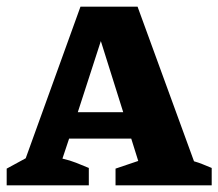

<svg xmlns="http://www.w3.org/2000/svg" viewBox="-30 -555 654 575"><path d="M551 -72Q565 -68 576 -63.5Q587 -59 604 -52V0H316V-50L384 -73L363 -140H177L157 -80Q179 -75 198 -67.5Q217 -60 236 -52V0H-10V-50L47 -81L211 -535H382ZM203 -219H339L272 -432Z"/></svg>

Font: Piazzolla SC
Style: Bold
Weight: 700
Designer: Juan Pablo del Peral
Foundry: Huerta Tipografica
Version: Version 1.330